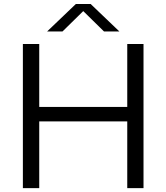

<svg xmlns="http://www.w3.org/2000/svg" viewBox="-20 -966 854 986"><path d="M97.5 0V-740H181.5V-417H633.5V-740H717V0H633.5V-342.5H181.5V0ZM222 -804.5 369.5 -945.5H445.5L593 -804.5H514L407.5 -909L301 -804.5Z"/></svg>

Font: Encode Sans Expanded
Style: Regular
Weight: 400
Width: 7
Designer: Multiple Designers
Foundry: Impallari Type
Version: Version 3.000; ttfautohint (v1.8.3) -l 8 -r 50 -G 200 -x 14 